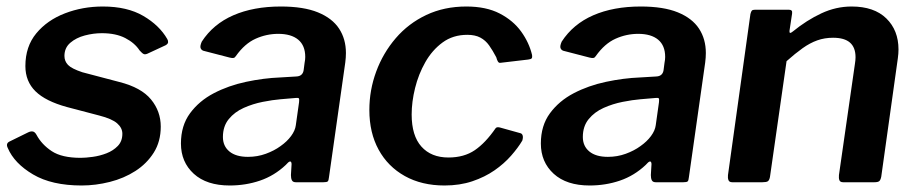

<svg xmlns="http://www.w3.org/2000/svg" viewBox="-20 -560 2820 590"><path d="M231 10Q139 10 81.5 -24Q24 -58 4 -105Q-3 -119 9 -125L66 -153Q74 -157 80.5 -156Q87 -155 92 -146Q108 -116 139 -95.5Q170 -75 228 -75Q243 -75 265 -78Q287 -81 307.5 -89Q328 -97 342 -111.5Q356 -126 356 -149Q356 -167 340 -181Q324 -195 285 -205L186 -231Q120 -249 89 -279.5Q58 -310 58 -357Q58 -417 91.5 -457.5Q125 -498 179.5 -519Q234 -540 296 -540Q371 -540 420.5 -511Q470 -482 494 -440Q497 -435 496.5 -430Q496 -425 489 -421L433 -395Q426 -392 421.5 -394Q417 -396 409 -405Q394 -428 365 -443Q336 -458 293 -458Q267 -458 240.5 -451Q214 -444 196 -428.5Q178 -413 178 -388Q178 -372 189 -360.5Q200 -349 233 -338L347 -308Q414 -291 444 -254.5Q474 -218 474 -171Q474 -125 452.5 -91Q431 -57 396 -34.5Q361 -12 317.5 -1Q274 10 231 10Z M858 -53Q823 -20 779 -5Q735 10 686 10Q615 10 575.5 -26Q536 -62 536 -119Q536 -174 564 -212Q592 -250 637 -273.5Q682 -297 736 -308.5Q790 -320 841 -322L891 -325Q910 -326 913 -344L916 -367Q917 -372 917.5 -376.5Q918 -381 918 -385Q918 -420 896.5 -438Q875 -456 835 -456Q799 -456 765.5 -441Q732 -426 705 -388Q702 -383 698 -382Q694 -381 686 -383L605 -404Q599 -406 596.5 -412Q594 -418 600 -432Q635 -486 697 -513Q759 -540 843 -540Q913 -540 957 -522Q1001 -504 1022 -472Q1043 -440 1043 -397Q1043 -390 1042.5 -383Q1042 -376 1041 -368L991 -16Q990 -5 987 -2.5Q984 0 974 0H889Q880 0 877 -6Q874 -12 874 -22L876 -56Q875 -73 858 -53ZM899 -246Q900 -255 898.5 -257.5Q897 -260 889 -259L842 -255Q818 -253 787.5 -247Q757 -241 729 -228.5Q701 -216 683 -194Q665 -172 665 -139Q665 -111 685 -94.5Q705 -78 742 -78Q771 -78 797 -87.5Q823 -97 842 -111Q862 -125 874.5 -142Q887 -159 889 -175Z M1413 -540Q1474 -540 1515.5 -518.5Q1557 -497 1581.5 -463Q1606 -429 1615 -391Q1616 -384 1614 -381Q1612 -378 1603 -377L1518 -367Q1513 -366 1510 -371Q1507 -376 1505 -384Q1494 -405 1483 -420.5Q1472 -436 1456 -444.5Q1440 -453 1416 -453Q1372 -453 1340 -429.5Q1308 -406 1287 -369Q1266 -332 1255.5 -289.5Q1245 -247 1245 -208Q1245 -143 1275 -109.5Q1305 -76 1358 -76Q1406 -76 1439 -98.5Q1472 -121 1503 -166Q1507 -171 1517 -168L1578 -151Q1584 -150 1586 -144Q1588 -138 1585 -128Q1572 -106 1550.5 -81.5Q1529 -57 1499.5 -36.5Q1470 -16 1431.5 -3Q1393 10 1346 10Q1276 10 1224 -19Q1172 -48 1143.5 -100Q1115 -152 1115 -222Q1115 -283 1136 -340Q1157 -397 1196 -442.5Q1235 -488 1290 -514Q1345 -540 1413 -540Z M1964 -53Q1929 -20 1885 -5Q1841 10 1792 10Q1721 10 1681.5 -26Q1642 -62 1642 -119Q1642 -174 1670 -212Q1698 -250 1743 -273.5Q1788 -297 1842 -308.5Q1896 -320 1947 -322L1997 -325Q2016 -326 2019 -344L2022 -367Q2023 -372 2023.5 -376.5Q2024 -381 2024 -385Q2024 -420 2002.5 -438Q1981 -456 1941 -456Q1905 -456 1871.5 -441Q1838 -426 1811 -388Q1808 -383 1804 -382Q1800 -381 1792 -383L1711 -404Q1705 -406 1702.5 -412Q1700 -418 1706 -432Q1741 -486 1803 -513Q1865 -540 1949 -540Q2019 -540 2063 -522Q2107 -504 2128 -472Q2149 -440 2149 -397Q2149 -390 2148.5 -383Q2148 -376 2147 -368L2097 -16Q2096 -5 2093 -2.5Q2090 0 2080 0H1995Q1986 0 1983 -6Q1980 -12 1980 -22L1982 -56Q1981 -73 1964 -53ZM2005 -246Q2006 -255 2004.5 -257.5Q2003 -260 1995 -259L1948 -255Q1924 -253 1893.5 -247Q1863 -241 1835 -228.5Q1807 -216 1789 -194Q1771 -172 1771 -139Q1771 -111 1791 -94.5Q1811 -78 1848 -78Q1877 -78 1903 -87.5Q1929 -97 1948 -111Q1968 -125 1980.5 -142Q1993 -159 1995 -175Z M2230 0Q2221 0 2218.5 -6.5Q2216 -13 2217 -22L2286 -517Q2288 -525 2290.5 -527.5Q2293 -530 2299 -530H2405Q2410 -530 2412.5 -527.5Q2415 -525 2414 -518L2406 -465Q2405 -454 2416 -463Q2459 -498 2504 -519Q2549 -540 2597 -540Q2666 -540 2703.5 -503.5Q2741 -467 2741 -408Q2741 -402 2740.5 -395Q2740 -388 2739 -381L2688 -17Q2686 -7 2682 -3.5Q2678 0 2667 0H2571Q2562 0 2559.5 -6Q2557 -12 2558 -22L2607 -363Q2608 -369 2608.5 -374.5Q2609 -380 2609 -384Q2609 -414 2592 -429Q2575 -444 2540 -444Q2514 -444 2491.5 -436Q2469 -428 2446.5 -412Q2424 -396 2397 -372L2346 -16Q2344 -6 2339.5 -3Q2335 0 2323 0H2230Z"/></svg>

Font: Libre Franklin SemiBold
Style: Italic
Weight: 600
Italic angle: -8°
Designer: Pablo Impallari, Rodrigo Fuenzalida, Nhung Nguyen
Foundry: Impallari Type
Version: Version 3.000